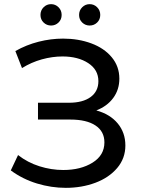

<svg xmlns="http://www.w3.org/2000/svg" viewBox="-20 -897 682 925"><path d="M584 -196Q584 -134 544.5 -87.5Q505 -41 439.5 -16.5Q374 8 297 8Q227 8 158 -13Q89 -34 32 -76L67 -150Q113 -114 170 -96Q227 -78 285 -78Q369 -78 426 -113.5Q483 -149 483 -211Q483 -264 440 -292.5Q397 -321 319 -321H163V-402H312Q379 -402 416.5 -429.5Q454 -457 454 -506Q454 -561 405 -593Q356 -625 281 -625Q232 -625 181.5 -611Q131 -597 86 -569L54 -651Q107 -681 166 -696Q225 -711 284 -711Q358 -711 420 -688Q482 -665 518.5 -621Q555 -577 555 -518Q555 -465 525.5 -425Q496 -385 444 -365Q510 -347 547 -302.5Q584 -258 584 -196ZM175 -825Q175 -847 190 -862Q205 -877 226 -877Q247 -877 262 -862Q277 -847 277 -825Q277 -803 262 -788.5Q247 -774 226 -774Q205 -774 190 -788.5Q175 -803 175 -825ZM361 -825Q361 -847 376 -862Q391 -877 412 -877Q433 -877 448 -862Q463 -847 463 -825Q463 -803 448 -788.5Q433 -774 412 -774Q391 -774 376 -788.5Q361 -803 361 -825Z"/></svg>

Font: Montserrat Alternates Medium
Style: Regular
Weight: 500
Designer: Julieta Ulanovsky
Foundry: Julieta Ulanovsky
Version: Version 7.200